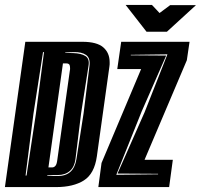

<svg xmlns="http://www.w3.org/2000/svg" viewBox="-30 -761 817 781"><path d="M-10 0 73 -591H305Q364 -591 390 -568.5Q416 -546 416 -508Q416 -504 416 -499.5Q416 -495 415 -490L364 -125Q354 -54 311 -27Q268 0 198 0ZM175 -45H205Q270 -45 281 -114L310 -300L334 -493Q338 -525 320 -537.5Q302 -550 270 -549L236 -548L235 -546L269 -545Q300 -544 317.5 -533Q335 -522 330 -493L300 -301L277 -114Q273 -82 254 -65.5Q235 -49 205 -49H189Q185 -49 181.5 -48.5Q178 -48 175 -48H162V-46Q166 -45 175 -45ZM74 -47H78L116 -298L149 -549H145L106 -298ZM167 -80H182Q190 -80 195.5 -86.5Q201 -93 203 -110L254 -473Q255 -476 255 -479Q255 -482 255 -484Q255 -491 253 -497Q249 -503 241 -503H226ZM370 0 383 -98 544 -480H447L463 -591H741L730 -516L558 -111H673L658 0ZM443 -50 613 -52V-54L448 -55L558 -304L651 -540L502 -538V-536L646 -535L546 -307ZM566 -632 481 -741H588L619 -708L662 -740H767L649 -632Z"/></svg>

Font: Alumni Sans Inline One
Style: Italic
Weight: 400
Italic angle: -8°
Designer: Robert E. Leuschke
Foundry: Robert E. Leuschke
Version: Version 1.100; ttfautohint (v1.8.3)